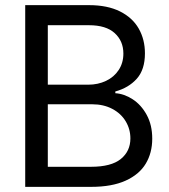

<svg xmlns="http://www.w3.org/2000/svg" viewBox="-20 -727 659 747"><path d="M78.1 -707H326.2Q397.9 -707 446.8 -682.6Q495.6 -658.2 519.8 -615.7Q543.9 -573.2 543.9 -519.5Q543.9 -456.1 512.2 -420.7Q480.5 -385.3 428.7 -371.1V-364.3Q462.9 -362.3 496.1 -340.8Q529.3 -319.3 550.8 -280Q572.3 -240.7 572.3 -187.5Q572.3 -132.3 547.1 -90.3Q522 -48.3 468.8 -24.2Q415.5 0 335 0H78.1ZM487.3 -188.5Q487.3 -224.6 469 -255.1Q450.7 -285.6 416.7 -303.5Q382.8 -321.3 338.9 -321.3H166V-78.1H334Q412.6 -78.1 450 -108.4Q487.3 -138.7 487.3 -188.5ZM460 -518.6Q460 -567.4 426.3 -598.1Q392.6 -628.9 326.2 -628.9H166V-397.5H323.2Q361.3 -397.5 392.6 -412.4Q423.8 -427.2 441.9 -454.8Q460 -482.4 460 -518.6Z"/></svg>

Font: Pretendard JP
Style: Regular
Weight: 400
Designer: Base glyphs from Inter by Rasmus Andersson; Hangeul glyphs from Noto Sans CJK(Source Han Sans) by Jang Soo-young and Kan
Foundry: Kil Hyung-jin
Version: Version 1.309